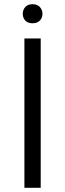

<svg xmlns="http://www.w3.org/2000/svg" viewBox="-20 -894 309 914"><path d="M173.8 -710.9V0H96.2V-710.9ZM88.4 -828.1Q88.4 -847.2 100.3 -860.6Q112.3 -874 134.8 -874Q157.2 -874 169.7 -860.6Q182.1 -847.2 182.1 -828.1Q182.1 -809.1 169.7 -796.1Q157.2 -783.2 134.8 -783.2Q112.3 -783.2 100.3 -796.1Q88.4 -809.1 88.4 -828.1Z"/></svg>

Font: Vazirmatn UI Light
Style: Regular
Weight: 300
Designer: Saber Rastikerdar
Foundry: Saber Rastikerdar
Version: Version 33.003